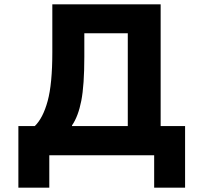

<svg xmlns="http://www.w3.org/2000/svg" viewBox="-20 -718 940 888"><path d="M141 -135Q179 -172 200.5 -251Q222 -330 222 -476V-698H723V-135H836V150H693V0H208V150H65V-135ZM571 -564H370V-455Q370 -324 356 -252Q342 -180 313 -138V-135H571Z"/></svg>

Font: iA Writer Quattro V
Style: Regular
Weight: 400
Designer: Mike Abbink, Paul van der Laan, Pieter van Rosmalen, Oliver Reichenstein
Foundry: Information Architects Inc.
Version: Version 2.000